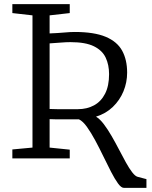

<svg xmlns="http://www.w3.org/2000/svg" viewBox="-20 -763 734 925"><path d="M576.5 142Q564 142 548.5 120.8Q533 99.5 515.2 65Q497.5 30.5 478.2 -9.2Q459 -49 439 -86.2Q419 -123.5 399.2 -151.2Q379.5 -179 360.5 -188Q349.5 -188 329.5 -188Q309.5 -188 287.2 -188Q265 -188 246.2 -188.2Q227.5 -188.5 219 -189V-52L316 -42V0H39.5V-43L136.5 -52V-689L39.5 -700V-743H316V-700L219 -689V-602Q258 -603.5 288 -606.2Q318 -609 339.5 -609Q433.5 -609 489 -585.8Q544.5 -562.5 568.5 -518.8Q592.5 -475 592.5 -413Q592.5 -366 574.8 -323Q557 -280 523.5 -247.8Q490 -215.5 442.5 -201Q461.5 -189.5 480.2 -164.8Q499 -140 517.5 -108Q536 -76 553.2 -42.8Q570.5 -9.5 586.5 19.5Q602.5 48.5 617 67.2Q631.5 86 643.5 89L685.5 100V142ZM354.5 -237Q399 -237 433 -255.5Q467 -274 486.2 -311.5Q505.5 -349 505.5 -406Q505.5 -450.5 489.2 -485.2Q473 -520 432.5 -540Q392 -560 319.5 -560Q299 -560 272 -557.8Q245 -555.5 219 -554V-238Q237 -237 264.5 -236.8Q292 -236.5 317.5 -236.8Q343 -237 354.5 -237Z"/></svg>

Font: Merriweather Light 18pt Light
Style: Regular
Weight: 300
Version: Version 2.100